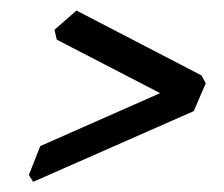

<svg xmlns="http://www.w3.org/2000/svg" viewBox="-20 -449 432 370"><path d="M43.9 -98.6 35.6 -111.8 57.6 -167.5 288.6 -269.5 89.4 -372.6 85 -391.6 127.4 -428.7 368.2 -303.7 376.5 -288.6 353.5 -234.9Z"/></svg>

Font: Kelvinch
Style: Italic
Weight: 400
Italic angle: -10°
Designer: Paul James Miller
Foundry: High-Logic / Made with FontCreator
Version: Version 3.40;July 22, 2017;FontCreator 11.0.0.2388 64-bit